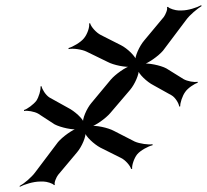

<svg xmlns="http://www.w3.org/2000/svg" viewBox="-20 -695 792 735"><path d="M402 -262 478 -351C496 -372 514 -413 511 -430L507 -429C510 -412 543 -381 567 -369L637 -330C651 -322 665 -299 666 -287L670 -288C669 -300 678 -328 689 -343C699 -358 725 -375 737 -378L736 -382C724 -379 697 -384 683 -392L617 -433C595 -445 546 -455 524 -451L525 -447C547 -452 587 -481 604 -501L692 -618C707 -639 736 -662 752 -672L750 -675C734 -666 700 -655 676 -655H663C653 -655 627 -662 623 -669L619 -667C623 -660 613 -638 607 -630L532 -540C514 -519 495 -478 498 -460L503 -461C500 -479 467 -510 443 -522L366 -561C348 -570 328 -593 325 -606L321 -605C324 -592 314 -563 301 -548C289 -533 258 -515 242 -511L243 -507C259 -511 294 -506 312 -497L392 -458C414 -446 462 -436 484 -440L483 -444C461 -439 421 -410 404 -390L330 -301C312 -280 294 -239 298 -222L302 -223C299 -240 265 -270 241 -282L169 -322C155 -331 141 -353 139 -365L135 -364C137 -352 129 -324 119 -309C108 -295 84 -277 72 -274V-270C84 -273 112 -268 126 -260L189 -219C212 -207 260 -196 282 -201L280 -205C258 -200 219 -171 202 -151L116 -37C101 -16 72 8 55 17L56 20C73 11 108 0 133 0H147C158 0 183 7 187 14L190 12C186 5 196 -17 202 -25L275 -112C293 -133 311 -174 307 -191L304 -190C307 -173 340 -143 364 -130L442 -91C460 -83 479 -60 482 -48L486 -49C484 -61 493 -89 505 -104C517 -119 549 -136 564 -139V-143C549 -140 514 -145 496 -153L416 -194C394 -206 345 -217 323 -212V-208C345 -213 385 -242 402 -262Z"/></svg>

Font: Asimov
Style: EdgeWideIt
Weight: 500
Designer: Google
Version: Version 2.000980: 2014